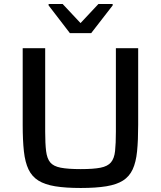

<svg xmlns="http://www.w3.org/2000/svg" viewBox="-20 -928 803 956"><path d="M382 8Q306 8 254.5 -0.5Q203 -9 171 -29Q139 -49 122 -84.5Q105 -120 99 -174.5Q93 -229 93 -306V-688H205V-272Q205 -213 209.5 -176Q214 -139 230 -119.5Q246 -100 282.5 -93Q319 -86 382 -86Q445 -86 480.5 -93Q516 -100 532.5 -119.5Q549 -139 553 -176Q557 -213 557 -272V-688H668V-306Q668 -229 662.5 -174.5Q657 -120 640.5 -84.5Q624 -49 592.5 -29Q561 -9 509.5 -0.5Q458 8 382 8ZM328 -763 222 -901V-908H292L381 -813L470 -908H541V-901L434 -763Z"/></svg>

Font: Saira SemiExpanded Medium
Style: Regular
Weight: 500
Width: 6
Designer: Hector Gatti with collaboration of the Omnibus-Type team
Foundry: Omnibus-Type
Version: Version 1.101